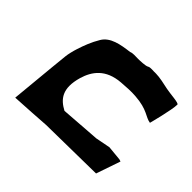

<svg xmlns="http://www.w3.org/2000/svg" viewBox="-113 -623 761 761"><g transform="rotate(45 267.0 -243.0)"><path d="M71 -270 64 -201 46 -12 133 -17 209 -22 485 -26 520 -128 511 -131 449 -137 387 -125 303 -119 221 -113C178 -136 150 -169 173 -249C188 -299 220 -345 300 -351C327 -353 353 -355 378 -353C451 -348 465 -323 494 -319C494 -319 520 -417 520 -447C520 -455 471 -457 447 -462C425 -467 392 -474 373 -474C358 -473 340 -477 331 -471C323 -466 291 -465 282 -465C267 -465 251 -467 240 -462C192 -456 144 -448 122 -411C104 -381 93 -352 83 -321C78 -306 72 -281 71 -270Z"/></g></svg>

Font: Yuck
Style: It
Weight: 400
Version: Version Bleh